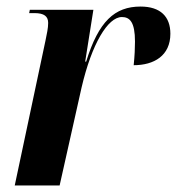

<svg xmlns="http://www.w3.org/2000/svg" viewBox="-20 -566 540 586"><path d="M119 -443 25 0H162L229 -299C260 -432 309 -514 352 -514C376 -514 392 -499 392 -439C392 -420 391 -396 388 -367C450 -367 500 -396 500 -463C500 -515 470 -546 409 -546C330 -546 281 -501 243 -378H240L265 -536H71L69 -526H85C115 -526 127 -516 127 -496C127 -480 123 -463 119 -443Z"/></svg>

Font: Noto Serif Display Condensed
Style: Bold Italic
Weight: 700
Width: 3
Italic angle: -12°
Designer: Monotype Design Team
Foundry: Monotype Imaging Inc.
Version: Version 2.009